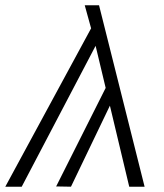

<svg xmlns="http://www.w3.org/2000/svg" viewBox="-41 -705 619 725"><path d="M447 0 374 -306 227 0 171 -1 358 -373 320 -532 41 0H-21L303 -598L279 -685H333L505 0Z"/></svg>

Font: FiraGO Light
Style: Italic
Weight: 300
Italic angle: -8°
Designer: bBox Type GmbH
Foundry: bBox Type GmbH
Version: Version 1.001